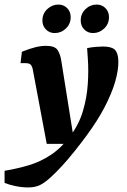

<svg xmlns="http://www.w3.org/2000/svg" viewBox="-79 -631 555 842"><path d="M44 191Q17 191 -11.5 185Q-40 179 -59 171V118Q-5 109 46 94Q97 79 143.5 48.5Q190 18 230 -36Q267 -85 284.5 -143.5Q302 -202 306 -262.5Q310 -323 306 -377L303 -420Q323 -424 341.5 -425.5Q360 -427 373 -427Q410 -427 424.5 -413Q439 -399 440 -364Q441 -324 426 -272.5Q411 -221 380 -161.5Q349 -102 301 -37Q277 -4 249 31Q221 66 194 95.5Q167 125 146 144Q117 171 95.5 181Q74 191 44 191ZM126 0 65 -325Q62 -341 55.5 -347.5Q49 -354 33 -354H11L17 -404Q52 -418 76.5 -424Q101 -430 123 -430Q162 -430 174 -411Q186 -392 190 -363L248 0ZM329 -486Q306 -486 290.5 -501.7Q275 -517.4 275 -541Q275 -571 296 -591Q317 -611 345.1 -611Q368 -611 383.5 -595.3Q399 -579.6 399 -556Q399 -526 377.9 -506Q356.7 -486 329 -486ZM160.9 -486Q138 -486 122.5 -501.7Q107 -517.4 107 -541Q107 -571 128.1 -591Q149.3 -611 177 -611Q200.1 -611 215.6 -595.3Q231 -579.6 231 -556Q231 -526 210 -506Q189 -486 160.9 -486Z"/></svg>

Font: Yrsa
Style: Italic
Weight: 400
Italic angle: -7.10001°
Designer: Anna Giedrys (Yrsa+Rasa design), David Brezina (Yrsa art-direction, Rasa art-direction, design)
Foundry: Rosetta Type Foundry
Version: Version 2.004